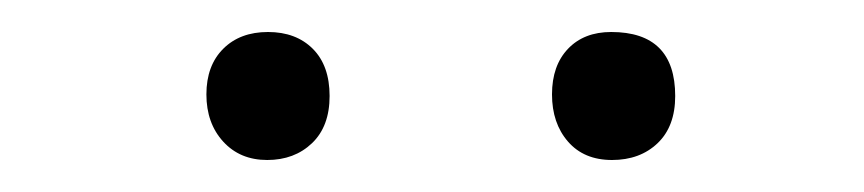

<svg xmlns="http://www.w3.org/2000/svg" viewBox="-20 -670 540 120"><path d="M147 -570Q130 -570 119.5 -581.5Q109 -593 109 -611Q109 -629 119.5 -639.5Q130 -650 147.5 -650Q165 -650 175.5 -639.5Q186 -629 186 -610Q186 -591 175 -580.5Q164 -570 147 -570ZM362 -650Q402 -650 402 -610Q402 -591 391 -580.5Q380 -570 362.5 -570Q345 -570 335 -581.5Q325 -593 325 -611Q325 -629 335 -639.5Q345 -650 362 -650Z"/></svg>

Font: Antic Slab
Style: Regular
Weight: 400
Designer: Santiago Orozco
Foundry: Santiago Orozco
Version: Version 001.002